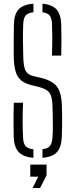

<svg xmlns="http://www.w3.org/2000/svg" viewBox="-20 -824 395 1008"><path d="M155.5 4.5Q102 0 78 -25.8Q54 -51.5 52 -105.5Q51.5 -139 51.2 -166.5Q51 -194 51.2 -221.8Q51.5 -249.5 52.5 -284.5H101Q99 -237 98.8 -193.8Q98.5 -150.5 101 -103.5Q102 -71.5 113.8 -57.5Q125.5 -43.5 155.5 -40.5ZM203 4.5V-40.5Q231.5 -44 242.5 -58Q253.5 -72 255.5 -103.5Q257.5 -127 257.5 -155.8Q257.5 -184.5 257 -213.2Q256.5 -242 255.5 -266Q255 -314.5 240.5 -335.5Q226 -356.5 187.5 -366.5L147 -376.5Q111 -385.5 90.8 -402.2Q70.5 -419 61.8 -449.2Q53 -479.5 52 -529.5Q51.5 -566.5 52 -609.2Q52.5 -652 53 -695.5Q54 -749 77.8 -774.8Q101.5 -800.5 155.5 -804.5V-759.5Q126 -756.5 114.5 -742.5Q103 -728.5 102 -697Q100 -653 100.5 -613.5Q101 -574 102 -529.5Q103 -476.5 113.2 -454.8Q123.5 -433 152 -425.5L192.5 -416Q234.5 -405.5 258.5 -389Q282.5 -372.5 293 -343Q303.5 -313.5 305 -266Q306 -240.5 306 -212.8Q306 -185 305.8 -157.5Q305.5 -130 304.5 -105.5Q302.5 -51.5 279 -25.5Q255.5 0.5 203 4.5ZM253 -532Q254.5 -583 254.5 -621.8Q254.5 -660.5 253 -697Q252 -728 241.2 -742Q230.5 -756 203 -759.5V-804.5Q254 -800 277 -774.2Q300 -748.5 301.5 -694.5Q302.5 -659 302.5 -619.2Q302.5 -579.5 301.5 -532ZM151 163 181 103.5H139V40H224.5V96L190.5 163Z"/></svg>

Font: Big Shoulders Stencil Text ExtraLight
Style: Regular
Weight: 250
Version: Version 2.001